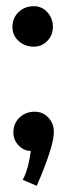

<svg xmlns="http://www.w3.org/2000/svg" viewBox="-20 -458 233 617"><path d="M86 -308Q58 -309 38.5 -327.5Q19 -346 20 -374Q21 -401 39.5 -419Q58 -437 86 -438Q113 -439 131 -420Q149 -401 150 -374Q151 -346 132 -326.5Q113 -307 86 -308ZM23 -35Q24 -62 42.5 -80Q61 -98 89 -99Q116 -100 134.5 -81Q153 -62 153 -35Q153 -14 144 17Q135 48 122.5 80Q110 112 98 139L53 120Q64 99 70 75Q76 51 79 27Q56 27 39 8.5Q22 -10 23 -35Z"/></svg>

Font: Kulim Park
Style: Bold
Weight: 700
Designer: Noponies / Dale Sattler
Foundry: Noponies
Version: Version 1.000; ttfautohint (v1.8.3)